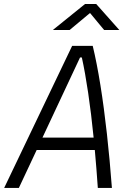

<svg xmlns="http://www.w3.org/2000/svg" viewBox="-36 -918 642 938"><path d="M-15.6 0 316.4 -693.8H417Q437 -611.3 454.6 -501.7Q472.2 -392.1 486.3 -264.4Q500.5 -136.7 510.7 0H441.9Q435.5 -93.8 427.2 -185.1H143.1L56.2 0ZM171.4 -245.6H421.4Q409.7 -363.3 394.8 -463.9Q379.9 -564.5 363.8 -637.2H355ZM222.2 -771.5 379.4 -898.4H434.1L546.9 -771.5H472.7L403.8 -854.5L304.2 -771.5Z"/></svg>

Font: Cascadia Code Light
Style: Italic
Weight: 300
Italic angle: -10°
Monospace: yes
Designer: Aaron Bell
Foundry: Saja Typeworks
Version: Version 2404.023; ttfautohint (v1.8.4)